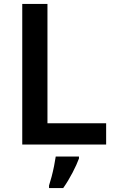

<svg xmlns="http://www.w3.org/2000/svg" viewBox="-20 -734 590 975"><path d="M93 0V-714H221V-108H519V0ZM381 71Q370 101 348.5 142.5Q327 184 301 221H229V208Q235 190 242 163.5Q249 137 254.5 109.5Q260 82 263 61H381Z"/></svg>

Font: Noto Sans SemiBold
Style: Regular
Weight: 600
Designer: Monotype Design Team
Foundry: Monotype Imaging Inc.
Version: Version 2.007